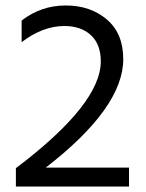

<svg xmlns="http://www.w3.org/2000/svg" viewBox="-20 -681 534 701"><path d="M451 0H38V-67Q348 -301 348 -457Q348 -519 312 -552.5Q276 -586 215 -586Q136 -586 59 -527V-606Q130 -661 220 -661Q310 -661 370 -610Q430 -559 430 -465Q430 -288 147 -69H451Z"/></svg>

Font: Hind Colombo
Style: Regular
Weight: 400
Designer: Jyotish Sonowal, Aditi Pimprikar
Foundry: Indian Type Foundry
Version: Version 1.000;PS 1.0;hotconv 1.0.86;makeotf.lib2.5.63406; tt